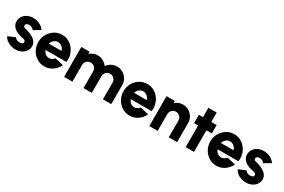

<svg xmlns="http://www.w3.org/2000/svg" viewBox="93 -1712 4105 2780"><g transform="rotate(30 2145.0 -322.0)"><path d="M205.5 9Q148 4.5 98.2 -22.5Q48.5 -49.5 25 -98L142 -148.5Q150.5 -137 170.2 -122.8Q190 -108.5 221 -108.5Q244 -108.5 263.2 -117Q282.5 -125.5 282.5 -147Q282.5 -163 271.2 -171.5Q260 -180 243.8 -184Q227.5 -188 213 -191Q167 -199 126.2 -219.8Q85.5 -240.5 60 -273.8Q34.5 -307 34.5 -352.5Q34.5 -403 60.8 -440Q87 -477 129.8 -497Q172.5 -517 222 -517Q280.5 -517 330.2 -492.8Q380 -468.5 411 -423.5L301.5 -358.5Q291.5 -372 273.5 -384.2Q255.5 -396.5 233.5 -398.5Q204.5 -401 184.5 -391.5Q164.5 -382 164.5 -356Q164.5 -340 178.8 -332.2Q193 -324.5 212 -320.8Q231 -317 245.5 -312.5Q289 -298.5 327.2 -276.8Q365.5 -255 388.8 -223.5Q412 -192 411 -149Q411 -99.5 381.5 -62.2Q352 -25 305 -5.8Q258 13.5 205.5 9Z M707 13Q638 13 581.2 -22.5Q524.5 -58 490.8 -117.8Q457 -177.5 457 -250.5Q457 -323 490.8 -383Q524.5 -443 581.2 -478.5Q638 -514 707 -514Q766.5 -514 815.8 -488.2Q865 -462.5 899.2 -418.5Q933.5 -374.5 948.2 -319Q963 -263.5 953 -203.5H607Q617.5 -171 642.5 -149Q667.5 -127 707 -126Q732.5 -126 754.2 -138Q776 -150 791.5 -171L933.5 -138Q903 -71.5 842.5 -29.2Q782 13 707 13ZM602 -306.5H812.5Q802 -343.5 773.2 -368.2Q744.5 -393 707 -393Q670 -393 641.2 -368.5Q612.5 -344 602 -306.5Z M1033 0V-500H1172V-463.5Q1197.5 -487 1230.8 -500.5Q1264 -514 1301.5 -514Q1352.5 -514 1395 -490.5Q1437.5 -467 1464 -428Q1490 -467 1532.5 -490.5Q1575 -514 1625.5 -514Q1680 -514 1724.2 -487.5Q1768.5 -461 1795 -416.8Q1821.5 -372.5 1821.5 -318V0H1682.5V-280Q1682.5 -318 1655.2 -345.5Q1628 -373 1589.5 -373Q1551 -373 1523.8 -345.8Q1496.5 -318.5 1496.5 -280V0H1357.5V-280Q1357.5 -318.5 1330.5 -345.8Q1303.5 -373 1265 -373Q1226.5 -373 1199.2 -345.5Q1172 -318 1172 -280V0Z M2131.5 13Q2062.5 13 2005.8 -22.5Q1949 -58 1915.2 -117.8Q1881.5 -177.5 1881.5 -250.5Q1881.5 -323 1915.2 -383Q1949 -443 2005.8 -478.5Q2062.5 -514 2131.5 -514Q2191 -514 2240.2 -488.2Q2289.5 -462.5 2323.8 -418.5Q2358 -374.5 2372.8 -319Q2387.5 -263.5 2377.5 -203.5H2031.5Q2042 -171 2067 -149Q2092 -127 2131.5 -126Q2157 -126 2178.8 -138Q2200.5 -150 2216 -171L2358 -138Q2327.5 -71.5 2267 -29.2Q2206.5 13 2131.5 13ZM2026.5 -306.5H2237Q2226.5 -343.5 2197.8 -368.2Q2169 -393 2131.5 -393Q2094.5 -393 2065.8 -368.5Q2037 -344 2026.5 -306.5Z M2922.5 -318V0H2783V-280Q2783 -318.5 2755.8 -345.8Q2728.5 -373 2690 -373Q2651.5 -373 2624.2 -345.8Q2597 -318.5 2597 -280V0H2458L2457.5 -500H2596.5L2597 -463.5Q2622.5 -487 2655.8 -500.5Q2689 -514 2726.5 -514Q2780.5 -514 2825 -487.5Q2869.5 -461 2896 -416.8Q2922.5 -372.5 2922.5 -318Z M3295 -361H3205V0H3066V-361H2997.5V-500H3066V-657H3205V-500H3295Z M3583.5 13Q3514.5 13 3457.8 -22.5Q3401 -58 3367.2 -117.8Q3333.5 -177.5 3333.5 -250.5Q3333.5 -323 3367.2 -383Q3401 -443 3457.8 -478.5Q3514.5 -514 3583.5 -514Q3643 -514 3692.2 -488.2Q3741.5 -462.5 3775.8 -418.5Q3810 -374.5 3824.8 -319Q3839.5 -263.5 3829.5 -203.5H3483.5Q3494 -171 3519 -149Q3544 -127 3583.5 -126Q3609 -126 3630.8 -138Q3652.5 -150 3668 -171L3810 -138Q3779.5 -71.5 3719 -29.2Q3658.5 13 3583.5 13ZM3478.5 -306.5H3689Q3678.5 -343.5 3649.8 -368.2Q3621 -393 3583.5 -393Q3546.5 -393 3517.8 -368.5Q3489 -344 3478.5 -306.5Z M4059.5 9Q4002 4.5 3952.2 -22.5Q3902.5 -49.5 3879 -98L3996 -148.5Q4004.5 -137 4024.2 -122.8Q4044 -108.5 4075 -108.5Q4098 -108.5 4117.2 -117Q4136.5 -125.5 4136.5 -147Q4136.5 -163 4125.2 -171.5Q4114 -180 4097.8 -184Q4081.5 -188 4067 -191Q4021 -199 3980.2 -219.8Q3939.5 -240.5 3914 -273.8Q3888.5 -307 3888.5 -352.5Q3888.5 -403 3914.8 -440Q3941 -477 3983.8 -497Q4026.5 -517 4076 -517Q4134.5 -517 4184.2 -492.8Q4234 -468.5 4265 -423.5L4155.5 -358.5Q4145.5 -372 4127.5 -384.2Q4109.5 -396.5 4087.5 -398.5Q4058.5 -401 4038.5 -391.5Q4018.5 -382 4018.5 -356Q4018.5 -340 4032.8 -332.2Q4047 -324.5 4066 -320.8Q4085 -317 4099.5 -312.5Q4143 -298.5 4181.2 -276.8Q4219.5 -255 4242.8 -223.5Q4266 -192 4265 -149Q4265 -99.5 4235.5 -62.2Q4206 -25 4159 -5.8Q4112 13.5 4059.5 9Z"/></g></svg>

Font: Urbanist ExtraBold
Style: Regular
Weight: 800
Designer: Corey Hu
Foundry: Corey Hu
Version: Version 1.330; ttfautohint (v1.8.4.7-5d5b)